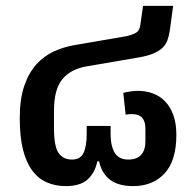

<svg xmlns="http://www.w3.org/2000/svg" viewBox="-20 -619 655 651"><path d="M203 12Q168 12 139 -0.5Q110 -13 89.5 -40.5Q69 -68 58 -111.5Q47 -155 47 -218Q47 -284 62.5 -328.5Q78 -373 104 -401.5Q130 -430 163.5 -445Q197 -460 232 -466L407 -496Q430 -501 442 -508.5Q454 -516 456 -536L465 -599H567L556 -517Q553 -497 547.5 -482Q542 -467 530 -456Q518 -445 498.5 -437Q479 -429 449 -424L274 -394Q220 -385 191.5 -350.5Q163 -316 163 -243V-185Q163 -123 178.5 -100.5Q194 -78 224 -78Q253 -78 263.5 -101Q274 -124 274 -166V-192H355V-166Q355 -124 369 -101Q383 -78 415 -78Q444 -78 458.5 -94Q473 -110 473 -139V-183Q473 -232 429 -232Q425 -232 420 -232Q415 -232 406 -230L398 -304Q409 -307 422.5 -309Q436 -311 447 -311Q475 -311 499 -302Q523 -293 540.5 -274.5Q558 -256 568 -228Q578 -200 578 -162Q578 -74 538 -31Q498 12 432 12Q380 12 352 -10.5Q324 -33 316 -72H310Q302 -33 277 -10.5Q252 12 203 12Z"/></svg>

Font: IBM Plex Thai Medium
Style: Regular
Weight: 500
Designer: Mike Abbink, Paul van der Laan, Pieter van Rosmalen, Ben Mitchell, Mark Frömberg
Foundry: Bold Monday
Version: Version 1.0